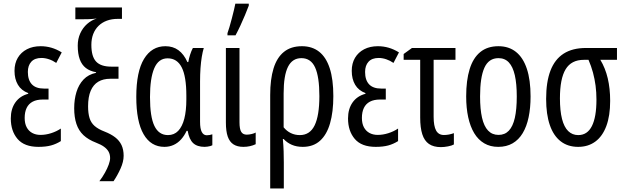

<svg xmlns="http://www.w3.org/2000/svg" viewBox="-20 -801 3445 1060"><path d="M248 -312V-251.5H216.8Q182.6 -251.5 160.4 -239.7Q138.2 -228 127.2 -205.3Q116.2 -182.6 116.2 -149.9Q116.2 -119.1 127.2 -98.4Q138.2 -77.6 158 -66.9Q177.7 -56.2 203.6 -56.2Q232.4 -56.2 262.2 -65.7Q292 -75.2 315.9 -91.3V-22Q290.5 -5.9 261.7 2Q232.9 9.8 192.4 9.8Q114.3 9.8 76.9 -33.9Q39.6 -77.6 39.6 -147Q39.6 -199.7 64.7 -235.4Q89.8 -271 135.7 -283.2V-287.1Q97.7 -301.3 78.9 -333Q60.1 -364.7 60.1 -409.7Q60.1 -451.2 78.1 -481.7Q96.2 -512.2 128.7 -529.1Q161.1 -545.9 204.6 -545.9Q234.9 -545.9 263.7 -537.6Q292.5 -529.3 320.8 -511.7L290.5 -453.6Q271.5 -466.8 250.2 -473.9Q229 -481 208.5 -481Q171.9 -481 152.8 -460.2Q133.8 -439.5 133.8 -403.8Q133.8 -358.9 156 -335.4Q178.2 -312 222.7 -312Z M389.6 -203.6Q389.6 -252 402.1 -293Q414.6 -334 441.2 -362.1Q467.8 -390.1 510.3 -398.9V-402.3Q476.6 -408.2 454.1 -425.5Q431.6 -442.9 420.4 -473.4Q409.2 -503.9 409.2 -549.3Q409.2 -586.4 423.1 -616.9Q437 -647.5 460.9 -668.7Q484.9 -689.9 514.2 -698.7Q501 -697.3 489.3 -696.3Q477.5 -695.3 466.6 -695.1Q455.6 -694.8 443.8 -694.8H396V-759.8H653.3V-696.8H629.9Q597.2 -696.8 570.3 -687Q543.5 -677.2 524.2 -658.4Q504.9 -639.6 494.6 -613Q484.4 -586.4 484.4 -553.2Q484.4 -489.3 510.5 -461.2Q536.6 -433.1 594.2 -433.1H634.3V-366.2H588.9Q549.8 -366.2 522.5 -349.9Q495.1 -333.5 480.7 -299.8Q466.3 -266.1 466.3 -213.9Q466.3 -175.3 474.4 -149.2Q482.4 -123 502.4 -105.5Q522.5 -87.9 557.1 -74.7Q592.3 -61 615.7 -43Q639.2 -24.9 650.9 0Q662.6 24.9 662.6 59.1Q662.6 91.8 645.3 130.1Q627.9 168.5 606.9 199.2H528.8Q546.4 175.8 559.6 152.1Q572.8 128.4 580.3 107.4Q587.9 86.4 587.9 71.8Q587.9 51.8 579.6 36.6Q571.3 21.5 554.4 9.3Q537.6 -2.9 510.7 -13.2Q467.3 -29.8 440.7 -54.9Q414.1 -80.1 401.9 -116.9Q389.6 -153.8 389.6 -203.6Z M907.2 -55.2Q941.4 -55.2 963.9 -78.6Q986.3 -102.1 997.6 -146Q1008.8 -189.9 1008.8 -252V-272.9Q1008.8 -378.4 983.4 -428.7Q958 -479 905.3 -479Q855 -479 831.5 -423.8Q808.1 -368.7 808.1 -265.1Q808.1 -156.2 832.5 -105.7Q856.9 -55.2 907.2 -55.2ZM887.7 9.8Q813 9.8 772.7 -60.1Q732.4 -129.9 732.4 -266.1Q732.4 -405.8 775.1 -475.8Q817.9 -545.9 893.1 -545.9Q935.1 -545.9 965.1 -523.9Q995.1 -502 1014.6 -458.5H1019.5Q1022.9 -478.5 1029.8 -499.8Q1036.6 -521 1044.9 -536.1H1105Q1098.6 -515.1 1094 -487.1Q1089.4 -459 1086.9 -424.8Q1084.5 -390.6 1084.5 -351.1V-128.4Q1084.5 -90.3 1094 -72.3Q1103.5 -54.2 1121.6 -54.2Q1129.9 -54.2 1137.7 -55.7Q1145.5 -57.1 1152.3 -59.6V1Q1148.4 3.4 1141.1 5.4Q1133.8 7.3 1125.5 8.5Q1117.2 9.8 1109.9 9.8Q1068.8 9.8 1046.6 -10.7Q1024.4 -31.2 1016.1 -78.6H1010.3Q997.6 -51.3 979.5 -31.2Q961.4 -11.2 938.2 -0.7Q915 9.8 887.7 9.8Z M1302.2 -536.1V-126Q1302.2 -88.4 1311.8 -73Q1321.3 -57.6 1342.3 -57.6Q1355.5 -57.6 1370.1 -61.3Q1384.8 -64.9 1391.6 -69.3V-4.9Q1377.4 2 1360.1 5.9Q1342.8 9.8 1323.7 9.8Q1290.5 9.8 1269 -3.9Q1247.6 -17.6 1237.3 -47.1Q1227.1 -76.7 1227.1 -124.5V-536.1ZM1235.8 -606V-617.7Q1240.2 -629.4 1246.8 -651.6Q1253.4 -673.8 1260 -699.5Q1266.6 -725.1 1272 -747.3Q1277.3 -769.5 1279.3 -780.8H1353.5V-770Q1344.2 -745.6 1332.3 -716.8Q1320.3 -688 1306.9 -659.2Q1293.5 -630.4 1280.3 -606Z M1820.3 -270.5Q1820.3 -183.1 1802.2 -120.4Q1784.2 -57.6 1746.8 -23.9Q1709.5 9.8 1651.4 9.8Q1617.2 9.8 1590.8 -1.7Q1564.5 -13.2 1545.9 -33.7H1541.5Q1544.9 1.5 1545.9 34.4Q1546.9 67.4 1546.9 96.2V239.3H1471.7V-276.9Q1471.7 -363.3 1490.2 -423.3Q1508.8 -483.4 1547.6 -514.6Q1586.4 -545.9 1647 -545.9Q1703.1 -545.9 1741.7 -515.6Q1780.3 -485.4 1800.3 -424.3Q1820.3 -363.3 1820.3 -270.5ZM1644 -480Q1593.8 -480 1569.8 -431.9Q1545.9 -383.8 1545.9 -285.2V-98.1Q1563 -77.1 1585.7 -66.2Q1608.4 -55.2 1635.3 -55.2Q1690.9 -55.2 1717 -108.9Q1743.2 -162.6 1743.2 -270.5Q1743.2 -377 1719.7 -428.5Q1696.3 -480 1644 -480Z M2109.9 -312V-251.5H2078.6Q2044.4 -251.5 2022.2 -239.7Q2000 -228 1989 -205.3Q1978 -182.6 1978 -149.9Q1978 -119.1 1989 -98.4Q2000 -77.6 2019.8 -66.9Q2039.6 -56.2 2065.4 -56.2Q2094.2 -56.2 2124 -65.7Q2153.8 -75.2 2177.7 -91.3V-22Q2152.3 -5.9 2123.5 2Q2094.7 9.8 2054.2 9.8Q1976.1 9.8 1938.7 -33.9Q1901.4 -77.6 1901.4 -147Q1901.4 -199.7 1926.5 -235.4Q1951.7 -271 1997.6 -283.2V-287.1Q1959.5 -301.3 1940.7 -333Q1921.9 -364.7 1921.9 -409.7Q1921.9 -451.2 1939.9 -481.7Q1958 -512.2 1990.5 -529.1Q2022.9 -545.9 2066.4 -545.9Q2096.7 -545.9 2125.5 -537.6Q2154.3 -529.3 2182.6 -511.7L2152.3 -453.6Q2133.3 -466.8 2112.1 -473.9Q2090.8 -481 2070.3 -481Q2033.7 -481 2014.6 -460.2Q1995.6 -439.5 1995.6 -403.8Q1995.6 -358.9 2017.8 -335.4Q2040 -312 2084.5 -312Z M2494.6 -536.1V-470.7H2374V-156.7Q2374 -105 2387.7 -80.3Q2401.4 -55.7 2430.7 -55.7Q2444.8 -55.7 2458.5 -58.3Q2472.2 -61 2485.8 -65.9V-3.4Q2475.1 2.9 2453.6 7.1Q2432.1 11.2 2414.1 11.2Q2373.5 11.2 2348.1 -6.3Q2322.8 -23.9 2311.3 -60.1Q2299.8 -96.2 2299.8 -151.4V-470.7H2208.5V-502.9L2254.4 -536.1Z M2909.2 -268.6Q2909.2 -205.1 2898.4 -153.8Q2887.7 -102.5 2865.7 -65.9Q2843.8 -29.3 2810.1 -9.8Q2776.4 9.8 2730.5 9.8Q2686.5 9.8 2653.3 -9.8Q2620.1 -29.3 2598.1 -65.7Q2576.2 -102.1 2564.9 -153.6Q2553.7 -205.1 2553.7 -268.6Q2553.7 -357.4 2572.8 -419.2Q2591.8 -481 2631.3 -513.4Q2670.9 -545.9 2731.9 -545.9Q2789.1 -545.9 2828.6 -514.4Q2868.2 -482.9 2888.7 -421.1Q2909.2 -359.4 2909.2 -268.6ZM2630.4 -268.6Q2630.4 -198.7 2641.1 -151.4Q2651.9 -104 2674.6 -80.1Q2697.3 -56.2 2732.4 -56.2Q2767.1 -56.2 2789.3 -79.6Q2811.5 -103 2822.3 -150.1Q2833 -197.3 2833 -268.6Q2833 -338.4 2822.3 -385.5Q2811.5 -432.6 2789.3 -456.3Q2767.1 -480 2731.9 -480Q2678.2 -480 2654.3 -427Q2630.4 -374 2630.4 -268.6Z M3348.6 -244.1Q3348.6 -161.6 3327.4 -105Q3306.2 -48.3 3266.6 -19.3Q3227.1 9.8 3171.9 9.8Q3114.7 9.8 3075.2 -21Q3035.6 -51.8 3015.4 -110.8Q2995.1 -169.9 2995.1 -254.9Q2995.1 -348.6 3019 -411.1Q3043 -473.6 3091.8 -504.9Q3140.6 -536.1 3214.8 -536.1H3386.2V-470.7H3294.4Q3321.8 -425.3 3335.2 -368.9Q3348.6 -312.5 3348.6 -244.1ZM3071.3 -257.8Q3071.3 -189.5 3082.8 -144.5Q3094.2 -99.6 3116.9 -77.4Q3139.6 -55.2 3172.4 -55.2Q3222.7 -55.2 3247.8 -105Q3272.9 -154.8 3272.9 -251Q3272.9 -291 3268.1 -327.9Q3263.2 -364.7 3253.7 -400.4Q3244.1 -436 3229 -470.7H3203.6Q3134.3 -470.7 3102.8 -418.7Q3071.3 -366.7 3071.3 -257.8Z"/></svg>

Font: Open Sans Condensed
Style: Regular
Weight: 400
Width: 3
Designer: Monotype Design Team
Foundry: Monotype Imaging Inc.
Version: Version 3.000